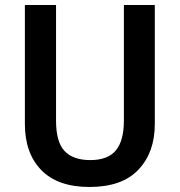

<svg xmlns="http://www.w3.org/2000/svg" viewBox="-20 -785 716 764"><path d="M596 -291Q596 -179 531 -110Q466 -41 336 -41Q210 -41 144.5 -108Q79 -175 79 -292V-765H203V-305Q203 -220 237 -184Q271 -148 339 -148Q409 -148 441 -186.5Q473 -225 473 -306V-765H596Z"/></svg>

Font: Noto Sans Tamil UI SemiCondensed SemiBold
Style: Regular
Weight: 600
Width: 4
Designer: Jelle Bosma - Monotype Design Team
Foundry: Monotype Imaging Inc.
Version: Version 2.004; ttfautohint (v1.8.4.7-5d5b)